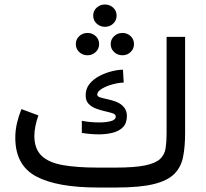

<svg xmlns="http://www.w3.org/2000/svg" viewBox="-20 -837 921 857"><path d="M417.5 -88.9H494.6Q580.1 -88.9 627.2 -98.6Q674.3 -108.4 694.6 -127.4Q714.8 -146.5 719.2 -175Q723.6 -203.6 723.6 -240.7V-672.4H806.2V-242.2Q806.2 -181.6 797.1 -136.2Q788.1 -90.8 757.8 -60.5Q727.5 -30.3 665.5 -15.1Q603.5 0 498 0H417.5Q233.9 0 141.1 -49.8Q48.3 -99.6 48.3 -222.2Q48.3 -255.9 55.9 -288.1Q63.5 -320.3 75.7 -350.1L151.4 -321.8Q143.6 -300.3 138.4 -275.9Q133.3 -251.5 133.3 -229.5Q133.8 -172.4 165.5 -141.8Q197.3 -111.3 260.3 -100.1Q323.2 -88.9 417.5 -88.9ZM345.2 -297.9Q358.9 -294.9 380.1 -292.7Q401.4 -290.5 423.3 -290.5Q451.7 -290.5 474.1 -296.1Q496.6 -301.8 496.6 -317.4Q496.6 -326.7 482.9 -331.3Q469.2 -335.9 449.2 -340.3Q429.2 -344.7 409.2 -352.1Q389.2 -359.4 375.7 -373.3Q362.3 -387.2 362.3 -411.1Q362.3 -441.4 379.9 -462.9Q397.5 -484.4 424.6 -498.3Q451.7 -512.2 479.7 -519Q507.8 -525.9 528.8 -525.9L532.2 -468.3Q511.7 -468.3 483.9 -460.9Q456.1 -453.6 435.1 -441.2Q414.1 -428.7 414.1 -414.6Q414.1 -406.2 427.7 -402.1Q441.4 -397.9 461.4 -393.8Q481.4 -389.6 501.2 -381.6Q521 -373.5 533.2 -358.4Q546.4 -342.8 546.4 -319.3Q546.4 -287.1 528.8 -269.3Q511.2 -251.5 482.7 -244.4Q454.1 -237.3 421.4 -237.3Q402.3 -237.3 383.1 -239Q363.8 -240.7 345.2 -243.7ZM396 -767.1Q396 -788.6 411.4 -802.7Q426.8 -816.9 448.2 -816.9Q470.2 -816.9 485.4 -802.7Q500.5 -788.6 500.5 -767.1Q500.5 -746.1 485.4 -731.7Q470.2 -717.3 448.2 -717.3Q426.8 -717.3 411.4 -731.7Q396 -746.1 396 -767.1ZM474.1 -640.1Q474.1 -661.1 489.3 -675.5Q504.4 -689.9 526.4 -689.9Q547.9 -689.9 563 -675.8Q578.1 -661.6 578.1 -640.1Q578.1 -619.1 563 -604.7Q547.9 -590.3 526.4 -590.3Q504.4 -590.3 489.3 -604.7Q474.1 -619.1 474.1 -640.1ZM318.4 -640.1Q318.4 -661.1 333.5 -675.5Q348.6 -689.9 370.6 -689.9Q392.1 -689.9 407.2 -675.8Q422.4 -661.6 422.4 -640.1Q422.4 -619.1 407.2 -604.7Q392.1 -590.3 370.6 -590.3Q348.6 -590.3 333.5 -604.7Q318.4 -619.1 318.4 -640.1Z"/></svg>

Font: Vazirmatn RD UI FD
Style: Regular
Weight: 400
Designer: Saber Rastikerdar
Foundry: Saber Rastikerdar
Version: Version 33.003